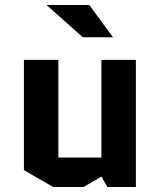

<svg xmlns="http://www.w3.org/2000/svg" viewBox="-20 -738 635 763"><path d="M75 -62V-500H212V-112H383V-500H520V5H407L383 -36L312 5H191ZM335 -718 429 -590H309L165 -718Z"/></svg>

Font: Quantico
Style: Bold
Weight: 700
Designer: Matt Desmond
Foundry: MADtype
Version: Version 2.002